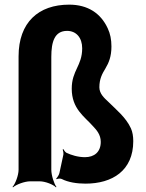

<svg xmlns="http://www.w3.org/2000/svg" viewBox="-20 -781 627 827"><path d="M289 -399C289 -312 344 -279 381 -237C396 -221 414 -201 414 -170C414 -126 386 -104 346 -104C316 -104 287 -113 266 -123C261 -126 255 -134 253 -139L250 -137C252 -132 254 -122 253 -115L236 -36C235 -29 226 -15 222 -12L224 -9C229 -12 239 -13 246 -10C273 4 311 10 348 10C464 10 554 -46 554 -173C554 -194 551 -212 544 -228C522 -276 481 -308 446 -343C430 -358 408 -377 408 -405C408 -441 420 -463 434 -486C449 -511 460 -538 460 -581C460 -610 455 -636 444 -659C414 -724 358 -761 278 -761C146 -761 60 -685 60 -538V-50C60 -26 46 11 34 24L36 26C49 14 86 0 110 0H151C175 0 210 14 221 26L223 24C213 11 201 -26 201 -50V-536C201 -601 215 -648 269 -648C308 -648 334 -619 334 -573C334 -497 289 -478 289 -399Z"/></svg>

Font: Asimov
Style: EdgeNar
Weight: 500
Designer: Google
Version: Version 2.000980: 2014